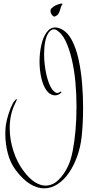

<svg xmlns="http://www.w3.org/2000/svg" viewBox="-20 -814 499 1049"><path d="M221 215Q184 215 145.5 192Q107 169 67 117Q36 76 22.5 23Q9 -30 9 -82Q9 -107 12 -131Q16 -158 27 -192.5Q38 -227 50 -249Q54 -257 61.5 -265Q69 -273 71 -273Q72 -273 72 -271Q72 -267 62 -247Q47 -217 40 -183.5Q33 -150 33 -115Q33 -51 53.5 11.5Q74 74 108 119Q140 162 170.5 181Q201 200 228 200Q268 200 299.5 169Q331 138 352 93Q367 62 377 11.5Q387 -39 392.5 -101.5Q398 -164 398 -231Q398 -299 392 -365Q386 -431 372.5 -489Q359 -547 339 -589Q319 -631 290 -649Q282 -654 275 -654Q267 -654 259.5 -649Q252 -644 246 -636Q233 -618 227 -586.5Q221 -555 221 -519Q221 -477 228 -434.5Q235 -392 247.5 -359.5Q260 -327 276 -314Q285 -306 293 -306Q300 -306 304 -309.5Q308 -313 312 -313Q319 -313 314 -307.5Q309 -302 299 -297Q289 -292 277 -293Q250 -296 232 -323Q214 -350 205 -391.5Q196 -433 196 -477Q196 -524 205.5 -567Q215 -610 234.5 -637Q254 -664 282 -664Q296 -664 309 -658Q347 -642 371.5 -596.5Q396 -551 409.5 -488.5Q423 -426 428.5 -358Q434 -290 434 -227Q434 -176 431.5 -134Q429 -92 426 -66Q420 -11 402 39.5Q384 90 357 129.5Q330 169 295 192Q260 215 221 215ZM280 -724Q273 -721 264.5 -732Q256 -743 256 -755Q256 -764 262.5 -769.5Q269 -775 274 -779Q284 -786 302 -791.5Q320 -797 321 -792Q323 -788 322 -789.5Q321 -791 317.5 -786Q314 -781 307 -756Q304 -747 299 -738.5Q294 -730 280 -724Z"/></svg>

Font: Inspiration
Style: Regular
Weight: 400
Designer: Robert E. Leuschke
Foundry: Robert E. Leuschke
Version: Version 2.010; ttfautohint (v1.8.3)